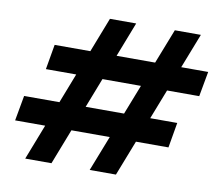

<svg xmlns="http://www.w3.org/2000/svg" viewBox="-79 -821 1045 915"><g transform="rotate(10 443.0 -363.0)"><path d="M411 0 695 -726H821L538 0ZM99 0 381 -726H508L226 0ZM20 -171 42 -293H783L762 -171ZM122 -437 143 -558H886L864 -437Z"/></g></svg>

Font: DM Sans 36pt
Style: Bold Italic
Weight: 700
Italic angle: -10°
Designer: Colophon Foundry, Jonny Pinhorn
Foundry: Colophon Foundry
Version: Version 4.004;gftools[0.9.30]